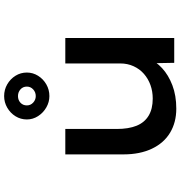

<svg xmlns="http://www.w3.org/2000/svg" viewBox="8 -871 873 929"><g transform="rotate(-90 444.5 -406.5)"><path d="M383 10Q317 10 267 -20Q217 -50 189.5 -108Q162 -166 162 -245V-527H285V-278Q285 -221 300.5 -182.5Q316 -144 349 -124Q382 -104 432 -104Q467 -104 497.5 -115Q528 -126 551.5 -146.5Q575 -167 588.5 -196.5Q602 -226 602 -261V-527H725V0H605L603 -110L625 -122Q612 -89 579 -58.5Q546 -28 496.5 -9Q447 10 383 10ZM444 -604Q415 -604 389 -619Q363 -634 347 -659Q331 -684 331 -713Q331 -743 346.5 -768Q362 -793 388 -808Q414 -823 444 -823Q475 -823 501 -808Q527 -793 542.5 -768Q558 -743 558 -713Q558 -684 542.5 -659Q527 -634 501 -619Q475 -604 444 -604ZM444 -670Q463 -670 476.5 -682.5Q490 -695 490 -713Q490 -732 476.5 -744Q463 -756 444 -756Q425 -756 412 -744Q399 -732 399 -713Q399 -695 412.5 -682.5Q426 -670 444 -670Z"/></g></svg>

Font: Lexend Peta Medium
Style: Regular
Weight: 500
Designer: Bonnie Shaver-Troup, Thomas Jockin
Foundry: Lexend
Version: Version 1.007